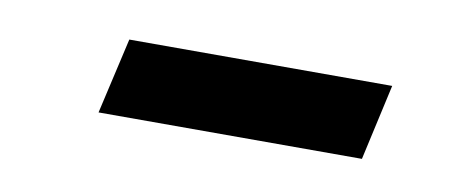

<svg xmlns="http://www.w3.org/2000/svg" viewBox="-27 -412 473 197"><g transform="rotate(10 209.5 -313.5)"><path d="M79.1 -273.4 97.2 -352.5H371.1L353.5 -273.4Z"/></g></svg>

Font: HK Grotesk SemiBold Italic
Style: Regular
Weight: 600
Italic angle: -13°
Designer: Alfredo Marco Pradil and Stefan Peev
Foundry: Hanken Design Co.
Version: Version 1.000;PS 001.000;hotconv 1.0.88;makeotf.lib2.5.64775